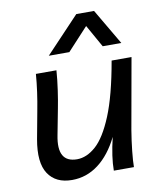

<svg xmlns="http://www.w3.org/2000/svg" viewBox="-84 -807 743 884"><g transform="rotate(-10 287.5 -365.5)"><path d="M182 9Q106 9 71 -44Q36 -97 55 -204L78 -328Q96 -421 102 -501H198Q195 -458 188 -409.5Q181 -361 174 -326L151 -206Q126 -81 221 -81Q266 -81 309 -119Q352 -157 390 -249Q428 -341 456 -501H549L490 -170Q482 -122 477 -74.5Q472 -27 472 0H378Q378 -63 400 -154Q361 -75 305.5 -33Q250 9 182 9ZM514 -573H427L368 -678L271 -573H175L333 -740H416Z"/></g></svg>

Font: Livvic Medium
Style: Italic
Weight: 500
Italic angle: -10°
Designer: Jacques Le Bailly, Baron von Fonthausen
Version: Version 1.001; ttfautohint (v1.8.2)